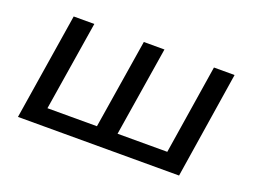

<svg xmlns="http://www.w3.org/2000/svg" viewBox="-82 -661 1093 831"><g transform="rotate(20 465.0 -245.5)"><path d="M55 0 133 -491H228L162 -79H390L456 -491H551L485 -79H714L779 -491H874L797 0Z"/></g></svg>

Font: Nunito Sans 10pt SemiExpanded Medium
Style: Italic
Weight: 500
Width: 6
Italic angle: -9°
Designer: Vernon Adams
Foundry: Vernon Adams
Version: Version 3.101;gftools[0.9.27]